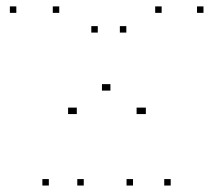

<svg xmlns="http://www.w3.org/2000/svg" viewBox="-20 -564 660 594"><path d="M131.1 10V-10H111.1V10ZM239.1 10V-10H219.1V10ZM315.4 -283.7V-303.7H295.4V-283.7ZM321.6 -283.7V-303.7H301.6V-283.7ZM391.5 10V-10H371.5V10ZM508.1 10V-10H488.1V10ZM609.5 -524.2V-544.2H589.5V-524.2ZM480.1 -524.2V-544.2H460.1V-524.2ZM431.2 -211.1V-231.1H411.2V-211.1ZM422.6 -211.1V-231.1H402.6V-211.1ZM370.8 -463.2V-483.2H350.8V-463.2ZM282.5 -463.2V-483.2H262.5V-463.2ZM217.6 -211.1V-231.1H197.6V-211.1ZM210.6 -211.1V-231.1H190.6V-211.1ZM163.3 -524.2V-544.2H143.3V-524.2ZM30.5 -524.2V-544.2H10.5V-524.2Z"/></svg>

Font: Monaspace Neon Dots Var
Style: Regular
Weight: 400
Designer: Riley Cran and the Lettermatic Team
Version: Version 1.100 (Monaspace Neon Dots)